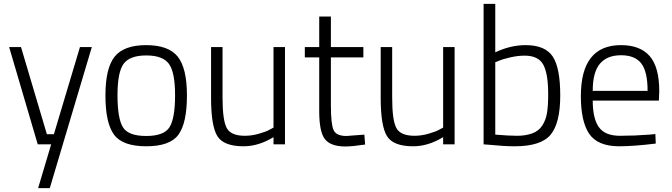

<svg xmlns="http://www.w3.org/2000/svg" viewBox="-20 -742 3457 987"><path d="M27 -500H88L221 -52H257L391 -500H452L236 225H176L243 0H174Z M522 -251Q522 -392 569.5 -451Q617 -510 731.5 -510Q846 -510 893.5 -451Q941 -392 941 -251Q941 -110 897.5 -50Q854 10 732 10Q610 10 566 -50Q522 -110 522 -251ZM584 -252.5Q584 -134 611.5 -88.5Q639 -43 731.5 -43Q824 -43 852 -89Q880 -135 880 -252.5Q880 -370 848.5 -413.5Q817 -457 732 -457Q647 -457 615.5 -414Q584 -371 584 -252.5Z M1386 -500H1445V0H1386V-37Q1309 10 1232 10Q1130 10 1097.5 -42Q1065 -94 1065 -239V-500H1124V-240Q1124 -124 1145.5 -84Q1167 -44 1239 -44Q1274 -44 1311 -54.5Q1348 -65 1367 -76L1386 -86Z M1848 -447H1681V-200Q1681 -103 1695 -73Q1709 -43 1761 -43L1853 -50L1857 1Q1791 11 1756 11Q1680 11 1650.5 -26.5Q1621 -64 1621 -170V-447H1547V-500H1621V-657H1681V-500H1848Z M2258 -500H2317V0H2258V-37Q2181 10 2104 10Q2002 10 1969.5 -42Q1937 -94 1937 -239V-500H1996V-240Q1996 -124 2017.5 -84Q2039 -44 2111 -44Q2146 -44 2183 -54.5Q2220 -65 2239 -76L2258 -86Z M2682 -510Q2782 -510 2821 -452Q2860 -394 2860 -251.5Q2860 -109 2810.5 -49.5Q2761 10 2626 10Q2570 10 2492 2L2466 0V-722H2526V-473Q2604 -510 2682 -510ZM2526 -50Q2596 -44 2638.5 -44Q2681 -44 2715 -56Q2749 -68 2767.5 -96.5Q2786 -125 2792 -161.5Q2798 -198 2798 -258Q2798 -364 2772.5 -410Q2747 -456 2677 -456Q2643 -456 2605 -447.5Q2567 -439 2546 -430L2526 -422Z M3319 -50 3349 -53 3351 -4Q3238 10 3160 10Q3052 9 3009 -54Q2966 -117 2966 -248Q2966 -510 3172 -510Q3271 -510 3320 -453.5Q3369 -397 3369 -273L3367 -225H3027Q3027 -133 3058.5 -88.5Q3090 -44 3166.5 -44Q3243 -44 3319 -50ZM3027 -275H3309Q3309 -374 3276.5 -416Q3244 -458 3172.5 -458Q3101 -458 3064 -414.5Q3027 -371 3027 -275Z"/></svg>

Font: Titillium Web
Style: Light
Weight: 300
Version: Version 1.001;PS 57.000;hotconv 1.0.70;makeotf.lib2.5.55311